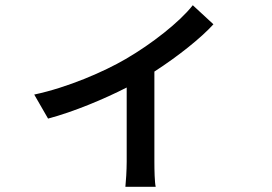

<svg xmlns="http://www.w3.org/2000/svg" viewBox="-20 -633 1040 735"><path d="M718 -613C668 -549 561 -465 461 -407C379 -359 239 -298 111 -271L164 -179C262 -205 379 -254 465 -298V-14C465 18 462 65 460 82H576C572 65 571 18 571 -14V-359C661 -417 750 -488 797 -540Z"/></svg>

Font: Noto Sans CJK KR Medium
Style: Regular
Weight: 500
Designer: Ryoko NISHIZUKA (kana & ideographs); Paul D. Hunt (Latin, Greek & Cyrillic); Wenlong ZHANG (bopomofo); Sandoll Communica
Foundry: Adobe Systems Incorporated
Version: Version 1.004;PS 1.004;hotconv 1.0.82;makeotf.lib2.5.63406